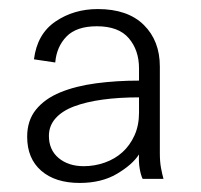

<svg xmlns="http://www.w3.org/2000/svg" viewBox="-20 -722 443 424"><path d="M295 -327Q291 -335 288.5 -349.5Q286 -364 287 -381Q272 -358 238 -338Q204 -318 156 -318Q102 -318 71 -345Q40 -372 40 -420Q40 -456 59.5 -480Q79 -504 113 -518Q147 -532 192 -538Q237 -544 287 -544V-571Q287 -611 264.5 -637.5Q242 -664 194 -664Q149 -664 127 -641.5Q105 -619 102 -584L55 -591Q62 -647 102.5 -674.5Q143 -702 196 -702Q262 -702 297.5 -667Q333 -632 333 -575V-383Q333 -365 335.5 -351.5Q338 -338 341 -327ZM165 -355Q189 -355 211.5 -363Q234 -371 250.5 -386Q267 -401 277 -423Q287 -445 287 -473V-507Q243 -507 206.5 -502Q170 -497 143.5 -487Q117 -477 102.5 -460.5Q88 -444 88 -422Q88 -391 109.5 -373Q131 -355 165 -355Z"/></svg>

Font: Post Grotesk Light
Style: Light
Weight: 300
Version: Version 1.0